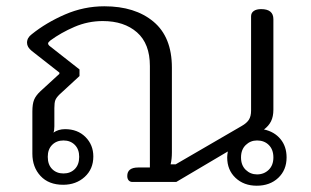

<svg xmlns="http://www.w3.org/2000/svg" viewBox="-20 -579 990 611"><path d="M703 -78Q703 -85 705 -97L541 0H401Q394 0 389.5 -5Q385 -10 385 -19Q385 -46 420 -46H457V-369Q457 -440 416 -476Q375 -512 307 -512Q260 -512 217 -493.5Q174 -475 140 -450Q133 -444 133 -441Q133 -436 140 -431L233 -358V-337L169 -278Q159 -268 156 -260Q153 -252 153 -235V-177Q153 -163 150 -157Q166 -168 187 -168Q227 -168 252 -143Q277 -118 277 -81Q277 -41 249.5 -16Q222 9 181 9Q135 9 109 -19Q83 -47 83 -90V-224Q83 -248 88.5 -261.5Q94 -275 109 -289L169 -344V-348L81 -417Q66 -429 66 -443Q66 -459 81 -470Q127 -507 187 -533Q247 -559 312 -559Q410 -559 468.5 -510Q527 -461 527 -364V-94Q527 -73 523 -56H539L749 -178Q765 -187 772 -198Q779 -209 779 -227V-527Q779 -538 787.5 -544Q796 -550 811 -550Q850 -550 850 -518V-230Q850 -208 842.5 -193Q835 -178 820 -167Q853 -160 872.5 -136.5Q892 -113 892 -78Q892 -38 865.5 -13Q839 12 797 12Q756 12 729.5 -13Q703 -38 703 -78ZM232 -80Q232 -104 218 -118Q204 -132 182 -132Q160 -132 146 -118Q132 -104 132 -80Q132 -55 146 -41Q160 -27 182 -27Q204 -27 218 -41Q232 -55 232 -80ZM850 -78Q850 -103 835.5 -117.5Q821 -132 798 -132Q777 -132 762 -117.5Q747 -103 747 -78Q747 -53 762 -38.5Q777 -24 798 -24Q820 -24 835 -38.5Q850 -53 850 -78Z"/></svg>

Font: Maitree
Style: Regular
Weight: 400
Designer: CadsonDemak Team
Foundry: CadsonDemak
Version: Version 1.000